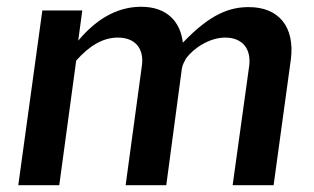

<svg xmlns="http://www.w3.org/2000/svg" viewBox="-20 -547 927 567"><path d="M34 0H155L205 -368C244 -412 284 -436 328 -436C379 -436 406 -404 399 -353L351 0H471L517 -344C519 -356 523 -362 529 -374C551 -404 598 -436 645 -436C695 -436 722 -404 716 -353L667 0H788L839 -372C851 -468 803 -526 715 -526C660 -526 603 -508 520 -421C513 -482 474 -527 397 -527C338 -527 274 -502 211 -427L223 -516H105Z"/></svg>

Font: United Sans SemiBold
Style: Italic
Weight: 600
Italic angle: -8°
Designer: Pablo Impallari, Rodrigo Fuenzalida (Modified by Dan O. Williams)
Version: Version 1.000;PS 001.000;hotconv 1.0.88;makeotf.lib2.5.64775